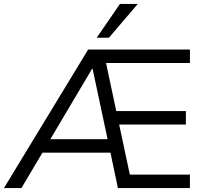

<svg xmlns="http://www.w3.org/2000/svg" viewBox="-36 -957 1037 977"><path d="M-15.9 0 412.6 -705H930.4V-636.4H479.7L497.5 -665.1L560.3 -369.8L531.1 -392H909.9V-323.4H545.7L565.7 -345.2L630.5 -41.1L597.7 -68.6H930.4V0H564L521 -204.2L551.3 -180H160.5L193.1 -202.3L73 0ZM433 -607.6 208.3 -228.7 199.3 -248.6H530.5L516 -227.3L435 -607.6ZM456.2 -765 574.2 -936.9H665L518.2 -765Z"/></svg>

Font: Nunito Sans 12pt ExtraLight
Style: Regular
Weight: 200
Version: Version 3.101;gftools[0.9.27]